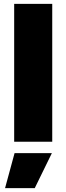

<svg xmlns="http://www.w3.org/2000/svg" viewBox="-20 -727 341 985"><path d="M52.7 -707H248V0H52.7ZM158.2 238.3H5.9L54.7 58.6H246.1Z"/></svg>

Font: Wanted Sans ExtraBlack
Style: Regular
Weight: 900
Designer: Original Design by Kil Hyung-jin and Kang Hanbin, Wanted Lab, Inc; Hangeul from Source Han Sans by Jang Soo-young and Ka
Foundry: Wanted Lab, Inc.
Version: Version 1.001